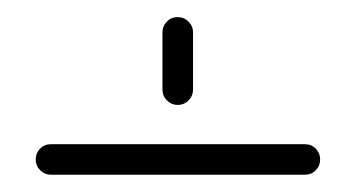

<svg xmlns="http://www.w3.org/2000/svg" viewBox="-20 -443 410 221"><path d="M184.4 -423.3Q191.9 -423.3 197 -418.1Q202.2 -413 202.2 -405.6V-340Q202.2 -332.6 197 -327.4Q191.9 -322.2 184.4 -322.2Q177.4 -322.2 172.2 -327.4Q167 -332.6 167 -340V-405.6Q167 -413 172 -418.1Q177 -423.3 184.4 -423.3ZM21.1 -259.3Q21.1 -266.7 26.1 -271.9Q31.1 -277 38.5 -277H331.1Q338.5 -277 343.5 -271.9Q348.5 -266.7 348.5 -259.3Q348.5 -252.2 343.5 -247Q338.5 -241.9 331.1 -241.9H38.5Q31.5 -241.9 26.3 -247Q21.1 -252.2 21.1 -259.3Z"/></svg>

Font: 26F Galaxy Hebrew Light
Style: Regular
Weight: 300
Designer: C₂₉H₂₅N₃O₅
Version: Version 1.000